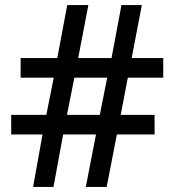

<svg xmlns="http://www.w3.org/2000/svg" viewBox="-20 -734 686 754"><path d="M482 -429H621V-506H497L537 -714H457L418 -506H287L327 -714H244L205 -506H61V-429H191L162 -283H24V-206H147L110 0H190L228 -206H357L317 0H399L439 -206H587V-283H454ZM243 -283 272 -429H401L372 -283Z"/></svg>

Font: Noto Sans Hanifi Rohingya Medium
Style: Regular
Weight: 500
Designer: Monotype Design Team and DaltonMaag
Foundry: Google LLC
Version: Version 2.102